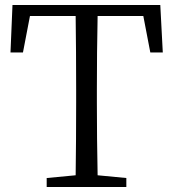

<svg xmlns="http://www.w3.org/2000/svg" viewBox="-20 -749 693 769"><path d="M554 -685H371Q368 -542 368 -392V-337Q368 -193 371 -47L486 -36V0H167V-36L283 -47Q285 -190 285 -337V-392Q285 -539 283 -685H100L72 -539H22L30 -729H622L632 -539H582Z"/></svg>

Font: Han-Nom Khai
Style: Regular
Weight: 400
Version: Version 1.200;June 22, 2023;FontCreator 14.0.0.2814 64-bit